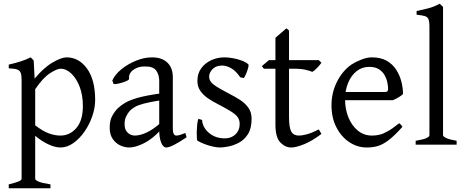

<svg xmlns="http://www.w3.org/2000/svg" viewBox="-20 -777 2494 1031"><path d="M169 -48V183Q169 190 187 198Q205 206 251 213V234H27V213Q60 205 78 198Q96 191 96 183V-348Q96 -372 91.5 -385Q87 -398 73 -403.5Q59 -409 27 -410V-430Q61 -438 88.5 -446.5Q116 -455 145 -469L161 -452L166 -355Q215 -414 262.5 -441.5Q310 -469 337 -469Q404 -469 447.5 -408.5Q491 -348 491 -240Q491 -198 475.5 -153Q460 -108 433.5 -70Q407 -32 373.5 -8.5Q340 15 305 15Q276 15 239.5 -2Q203 -19 169 -48ZM169 -298V-104Q212 -71 244.5 -60Q277 -49 304 -49Q355 -49 390 -89.5Q425 -130 425 -208Q425 -266 408 -310.5Q391 -355 363.5 -381.5Q336 -408 305 -408Q287 -408 249.5 -384.5Q212 -361 169 -298Z M982 -40Q941 -12 913.5 1.5Q886 15 873 15Q856 15 845.5 -11Q835 -37 835 -80V-343Q835 -376 818 -399Q801 -422 753 -420Q721 -420 695.5 -401.5Q670 -383 673 -354Q674 -348 656 -340.5Q638 -333 618 -328.5Q598 -324 590 -326L583 -345Q598 -378 633 -406Q668 -434 711.5 -451.5Q755 -469 796 -469Q849 -469 878.5 -441Q908 -413 908 -362V-87Q908 -49 927 -49Q934 -49 945 -52Q956 -55 975 -63ZM840 -238Q783 -229 751.5 -220.5Q720 -212 704 -202.5Q688 -193 677 -182Q666 -169 657.5 -152Q649 -135 649 -112Q649 -86 659 -72.5Q669 -59 681.5 -54Q694 -49 702 -49Q732 -49 766.5 -65Q801 -81 840 -115L843 -79Q798 -30 752.5 -7.5Q707 15 674 15Q650 15 626 4Q602 -7 585.5 -30.5Q569 -54 569 -91Q569 -129 582 -153.5Q595 -178 613 -196Q630 -212 653 -225.5Q676 -239 719 -251.5Q762 -264 840 -275Z M1163 15Q1140 15 1107 6Q1074 -3 1041 -21Q1038 -23 1037 -37Q1036 -51 1036.5 -70.5Q1037 -90 1039 -109Q1041 -128 1045 -139L1065 -133Q1068 -92 1102.5 -63Q1137 -34 1187 -34Q1222 -34 1244.5 -55.5Q1267 -77 1267 -111Q1267 -134 1255 -149.5Q1243 -165 1216.5 -181Q1190 -197 1146 -220Q1120 -233 1095.5 -250Q1071 -267 1055.5 -289.5Q1040 -312 1040 -342Q1040 -383 1061 -411Q1082 -439 1115 -454Q1148 -469 1185 -469Q1206 -469 1231 -464.5Q1256 -460 1278.5 -451.5Q1301 -443 1313 -432Q1317 -428 1312.5 -412Q1308 -396 1301 -379.5Q1294 -363 1289 -358L1270 -362Q1247 -396 1221.5 -410.5Q1196 -425 1173 -425Q1140 -425 1121.5 -406Q1103 -387 1103 -366Q1103 -340 1129.5 -321Q1156 -302 1212 -273Q1240 -259 1267.5 -241.5Q1295 -224 1313 -199.5Q1331 -175 1331 -139Q1331 -87 1311 -56Q1291 -25 1261.5 -10Q1232 5 1204.5 10Q1177 15 1163 15Z M1706 -58Q1658 -21 1614 -3Q1570 15 1544 15Q1511 15 1485 -12.5Q1459 -40 1459 -108V-408H1397L1386 -422L1424 -454H1459V-574L1518 -625L1532 -613V-454H1692L1706 -440Q1697 -427 1682 -411.5Q1667 -396 1657 -391Q1646 -396 1622 -402Q1598 -408 1558 -408H1532V-150Q1532 -92 1544 -70.5Q1556 -49 1585 -49Q1603 -49 1628.5 -56Q1654 -63 1692 -82Z M2090 -239H1810L1811 -283H2045Q2057 -283 2060.5 -287Q2064 -291 2064 -301Q2064 -314 2060 -334Q2056 -354 2045.5 -373Q2035 -392 2015 -405Q1995 -418 1963 -418Q1924 -418 1895 -395Q1866 -372 1849.5 -332.5Q1833 -293 1833 -243Q1833 -191 1850.5 -147.5Q1868 -104 1900.5 -76.5Q1933 -49 1978 -49Q1998 -49 2017.5 -53.5Q2037 -58 2062 -72Q2087 -86 2123 -115Q2129 -112 2134 -106Q2139 -100 2141 -96Q2098 -48 2067 -24.5Q2036 -1 2009 7Q1982 15 1949 15Q1899 15 1856 -13.5Q1813 -42 1786.5 -93Q1760 -144 1760 -212Q1760 -278 1789 -337Q1818 -396 1868 -431Q1890 -445 1920.5 -457Q1951 -469 1977 -469Q2025 -469 2057 -450.5Q2089 -432 2108 -402Q2127 -372 2135.5 -338Q2144 -304 2144 -272Q2135 -263 2120.5 -254.5Q2106 -246 2090 -239Z M2212 0V-21Q2254 -28 2270 -35.5Q2286 -43 2286 -51V-633Q2286 -662 2280.5 -674.5Q2275 -687 2260 -691Q2245 -695 2217 -698V-718Q2252 -725 2282 -733Q2312 -741 2341 -757L2359 -740V-51Q2359 -44 2375.5 -36Q2392 -28 2432 -21V0Z"/></svg>

Font: ChillKai
Style: Regular
Weight: 400
Designer: ChillType
Foundry: 寒蝉字型
Version: Version 2.000